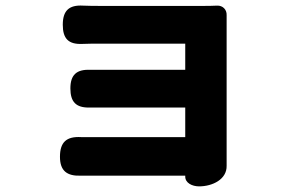

<svg xmlns="http://www.w3.org/2000/svg" viewBox="-20 -585 1020 682"><path d="M459 -98H280C276 -98 272 -98 268 -98C216 -101 193 -80 193 -28C193 22 218 41 268 39C272 39 275 39 279 39H459H638V41C637 65 663 77 687 77C735 77 786 52 785 4C785 4 785 3 785 3C785 -72 785 -448 785 -490C785 -501 785 -516 785 -531C786 -551 771 -566 751 -565C734 -564 715 -564 703 -564C621 -564 430 -564 336 -564C318 -564 296 -564 275 -565C225 -568 203 -547 203 -497C203 -448 223 -427 272 -429C295 -430 317 -430 336 -430C430 -430 597 -430 638 -430V-337H349C334 -337 317 -337 300 -337C252 -339 230 -319 230 -271C230 -223 250 -202 298 -203C316 -203 334 -203 349 -203H638V-98Z"/></svg>

Font: GenSenRounded2 TW H
Style: Regular
Weight: 900
Version: Version 2.100;PS 2.1;hotconv 16.6.51;makeotf.lib2.5.65220 DE